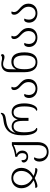

<svg xmlns="http://www.w3.org/2000/svg" viewBox="1506 -2316 1062 4113"><g transform="rotate(-90 2036.5 -260.0)"><path d="M108 11C148 11 217 -16 277 -46C338 -16 410 11 452 11C480 11 491 -5 493 -35C429 -35 390 -41 324 -72C431 -133 496 -217 497 -333C497 -456 412 -547 279 -547C147 -547 58 -452 60 -333C61 -212 125 -131 230 -71C170 -42 132 -35 68 -35C69 -3 81 11 108 11ZM278 -94C185 -143 126 -220 125 -332C125 -425 183 -507 278 -507C373 -507 432 -428 431 -332C430 -226 373 -146 278 -94Z M838 251C965 251 1048 165 1048 14V-536H984C918 -500 833 -475 733 -463V-422C788 -406 812 -363 812 -317C812 -261 790 -223 735 -223C690 -223 662 -252 662 -301C662 -309 663 -317 665 -326C660 -327 655 -328 651 -328C624 -328 611 -304 611 -282C611 -238 654 -187 735 -187C818 -187 867 -237 867 -315C867 -359 843 -414 789 -434V-437C865 -447 928 -468 984 -497H989C985 -461 984 -435 984 -411V14C984 135 937 212 838 212C745 212 695 139 695 54C695 11 705 -25 724 -54C715 -59 706 -62 698 -62C664 -62 631 -15 631 50C631 168 713 251 838 251Z M1327 9C1342 9 1351 0 1352 -14C1292 -28 1259 -120 1259 -267C1259 -406 1285 -500 1387 -500C1469 -500 1503 -438 1503 -300V-180H1567V-300C1567 -437 1601 -500 1687 -500C1777 -500 1813 -419 1813 -267C1813 -123 1781 -28 1720 -14C1720 -1 1730 8 1746 8C1823 8 1878 -121 1878 -267C1878 -432 1820 -541 1691 -541C1615 -541 1553 -495 1537 -413H1534C1518 -496 1458 -541 1383 -541C1333 -541 1281 -518 1249 -460H1246C1272 -569 1344 -634 1490 -656C1610 -674 1674 -683 1676 -771H1652C1638 -731 1565 -723 1493 -713C1276 -683 1195 -538 1195 -330V-277C1195 -120 1247 9 1327 9Z M2195 11C2310 11 2400 -59 2400 -179C2400 -282 2341 -330 2291 -375C2253 -409 2220 -440 2220 -490C2220 -510 2225 -526 2235 -538C2229 -543 2219 -547 2206 -547C2180 -547 2163 -523 2163 -490C2163 -422 2205 -385 2247 -345C2290 -303 2334 -260 2334 -179C2334 -87 2277 -29 2195 -29C2119 -29 2058 -81 2058 -173C2058 -210 2064 -237 2081 -264C2072 -271 2063 -273 2055 -273C2018 -273 1993 -224 1993 -170C1993 -58 2081 11 2195 11Z M2759 11C2898 11 2971 -80 2971 -267C2971 -455 2905 -547 2774 -547C2691 -547 2639 -510 2611 -453H2606C2609 -488 2610 -529 2610 -559V-594C2610 -688 2664 -724 2718 -724C2750 -724 2773 -719 2792 -712C2817 -702 2843 -694 2872 -694C2904 -694 2933 -709 2933 -738C2933 -753 2924 -767 2906 -771C2899 -755 2875 -747 2847 -747C2826 -747 2810 -749 2792 -754C2772 -759 2750 -762 2718 -762C2623 -762 2546 -701 2546 -580V-266C2546 -80 2626 11 2759 11ZM2763 -28C2654 -28 2610 -110 2610 -266C2610 -420 2646 -501 2764 -501C2865 -501 2906 -418 2906 -265C2906 -108 2856 -28 2763 -28Z M3288 11C3403 11 3493 -59 3493 -179C3493 -282 3434 -330 3384 -375C3346 -409 3313 -440 3313 -490C3313 -510 3318 -526 3328 -538C3322 -543 3312 -547 3299 -547C3273 -547 3256 -523 3256 -490C3256 -422 3298 -385 3340 -345C3383 -303 3427 -260 3427 -179C3427 -87 3370 -29 3288 -29C3212 -29 3151 -81 3151 -173C3151 -210 3157 -237 3174 -264C3165 -271 3156 -273 3148 -273C3111 -273 3086 -224 3086 -170C3086 -58 3174 11 3288 11Z M3809 11C3924 11 4014 -59 4014 -179C4014 -282 3955 -330 3905 -375C3867 -409 3834 -440 3834 -490C3834 -510 3839 -526 3849 -538C3843 -543 3833 -547 3820 -547C3794 -547 3777 -523 3777 -490C3777 -422 3819 -385 3861 -345C3904 -303 3948 -260 3948 -179C3948 -87 3891 -29 3809 -29C3733 -29 3672 -81 3672 -173C3672 -210 3678 -237 3695 -264C3686 -271 3677 -273 3669 -273C3632 -273 3607 -224 3607 -170C3607 -58 3695 11 3809 11Z"/></g></svg>

Font: Noto Serif Georgian Light
Style: Regular
Weight: 300
Designer: Monotype Design Team, Akaki Razmadze
Foundry: Google LLC
Version: Version 2.003